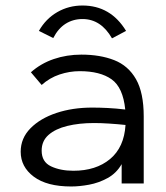

<svg xmlns="http://www.w3.org/2000/svg" viewBox="-20 -665 603 696"><path d="M238 11Q150 11 102.5 -24.5Q55 -60 55 -115Q55 -164 90.5 -200Q126 -236 184.5 -255.5Q243 -275 314 -275Q340 -275 370.5 -273.5Q401 -272 434 -268Q426 -348 384.5 -377.5Q343 -407 269 -407Q232 -407 196 -395Q160 -383 131 -357L92 -403Q128 -435 175 -451Q222 -467 275 -467Q343 -467 394 -447Q445 -427 473 -378Q501 -329 501 -243V0H421V-70Q402 -37 370 -19.5Q338 -2 303 4.5Q268 11 238 11ZM131 -119Q131 -78 165 -62Q199 -46 246 -46Q328 -46 379 -88.5Q430 -131 435 -212Q407 -215 376.5 -217Q346 -219 321 -219Q267 -219 224 -208.5Q181 -198 156 -176Q131 -154 131 -119ZM173 -527 121 -553Q146 -597 187.5 -621Q229 -645 279 -645Q381 -645 437 -553L386 -526Q346 -596 279 -596Q245 -596 218 -579Q191 -562 173 -527Z"/></svg>

Font: Inconsolata SemiExpanded Thin
Style: Regular
Weight: 100
Width: 6
Monospace: yes
Designer: Raph Levien, Cyreal, Brenton Simpson
Foundry: Raph Levien, Cyreal, Google
Version: Version 3.100; ttfautohint (v1.8.4.7-5d5b)